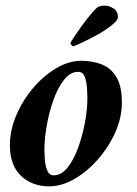

<svg xmlns="http://www.w3.org/2000/svg" viewBox="-20 -653 484 679"><path d="M238 -489Q236 -491 233 -493.5Q230 -496 229 -500Q230 -504 240.5 -520Q251 -536 266 -557Q281 -578 296.5 -597Q312 -616 323 -626Q330 -633 353 -633Q366 -633 381.5 -623Q397 -613 397 -593Q397 -583 382.5 -570Q368 -557 346 -543Q324 -529 301 -517.5Q278 -506 260.5 -498Q243 -490 238 -489ZM267 -438Q308 -438 340.5 -425Q373 -412 392 -380Q411 -348 411 -290Q411 -237 387.5 -184.5Q364 -132 326 -89Q288 -46 243 -20Q198 6 154 6Q93 6 54 -31.5Q15 -69 15 -139Q15 -192 37.5 -245Q60 -298 97 -341.5Q134 -385 178.5 -411.5Q223 -438 267 -438ZM256 -399Q229 -399 207 -371.5Q185 -344 169.5 -301Q154 -258 145.5 -210Q137 -162 137 -122Q137 -111 138.5 -89.5Q140 -68 147 -50.5Q154 -33 170 -33Q197 -33 219 -60.5Q241 -88 256.5 -131Q272 -174 280.5 -220.5Q289 -267 289 -305Q289 -321 287.5 -343Q286 -365 279.5 -382Q273 -399 256 -399Z"/></svg>

Font: Amiri
Style: Bold Italic
Weight: 700
Italic angle: 10°
Designer: Khaled Hosny
Version: Version 0.113